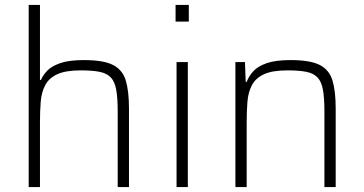

<svg xmlns="http://www.w3.org/2000/svg" viewBox="-20 -763 1486 783"><path d="M97 0V-743H143V-437H147Q155 -456 172.5 -474.5Q190 -493 225.5 -505.5Q261 -518 322 -518Q402 -518 441 -498Q480 -478 493 -434.5Q506 -391 506 -320V0H460V-309Q460 -364 454 -397Q448 -430 432 -447Q416 -464 386.5 -470Q357 -476 309 -476Q247 -476 213 -460Q179 -444 164 -415Q149 -386 146 -347.5Q143 -309 143 -264V0Z M696 -675V-743H750V-675ZM700 0V-510H746V0Z M940 0V-510H979L982 -429H986Q995 -453 1013.5 -473Q1032 -493 1068 -505.5Q1104 -518 1165 -518Q1245 -518 1284 -498Q1323 -478 1336 -434.5Q1349 -391 1349 -320V0H1303V-309Q1303 -364 1297 -397Q1291 -430 1275 -447Q1259 -464 1229.5 -470Q1200 -476 1152 -476Q1090 -476 1056 -460Q1022 -444 1007 -415Q992 -386 989 -347.5Q986 -309 986 -264V0Z"/></svg>

Font: Saira ExtraLight
Style: Regular
Weight: 200
Designer: Hector Gatti with collaboration of the Omnibus-Type team
Foundry: Omnibus-Type
Version: Version 1.100; ttfautohint (v1.8.3)